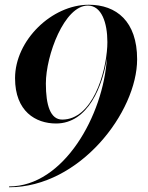

<svg xmlns="http://www.w3.org/2000/svg" viewBox="-20 -780 624 810"><path d="M558.5 -530C558.5 -690 471 -760 354.5 -760C198.5 -760 43.5 -610 43.5 -450C43.5 -310 130.5 -259 216.5 -259C352 -259 413.5 -418 431 -535.5C416.5 -294.5 249 6.5 18.5 6.5V10C316.5 10 558.5 -307 558.5 -530ZM173.5 -427.5C173.5 -546.5 251.5 -756.5 350.5 -756.5C408.5 -756.5 433 -684 433 -602.5L432.5 -583.5C426.5 -471.5 370 -275.5 242.5 -275.5C192.5 -275.5 173.5 -336 173.5 -427.5Z"/></svg>

Font: Bodoni* 48pt Medium
Style: Italic
Weight: 500
Italic angle: -13°
Version: Version 2.3